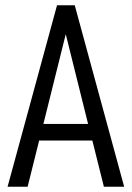

<svg xmlns="http://www.w3.org/2000/svg" viewBox="-20 -710 501 730"><path d="M331.1 -175.8H128.9L85 0H8.8L196.8 -689.9H264.2L452.1 0H375ZM314.9 -238.8 230 -580.1 145 -238.8Z"/></svg>

Font: D-DIN Condensed
Style: Regular
Weight: 400
Width: 3
Designer: Charles Nix
Foundry: Datto Inc.
Version: Version 1.00